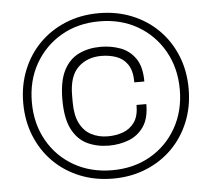

<svg xmlns="http://www.w3.org/2000/svg" viewBox="-51 -753 906 821"><g transform="rotate(-5 402.0 -343.0)"><path d="M402 12Q325 12 260 -14.5Q195 -41 147.5 -88.5Q100 -136 73.5 -201Q47 -266 47 -343Q47 -420 73.5 -485Q100 -550 147.5 -597.5Q195 -645 260 -671.5Q325 -698 402 -698Q479 -698 544 -671.5Q609 -645 656.5 -597.5Q704 -550 730.5 -485Q757 -420 757 -343Q757 -266 730.5 -201Q704 -136 656.5 -88.5Q609 -41 544 -14.5Q479 12 402 12ZM397 -130Q346 -130 304.5 -149.5Q263 -169 239 -215.5Q215 -262 215 -342Q215 -422 238.5 -468Q262 -514 303.5 -534Q345 -554 397 -554Q442 -554 481.5 -539.5Q521 -525 546 -489.5Q571 -454 571 -390H528Q528 -440 509.5 -467Q491 -494 461 -504.5Q431 -515 397 -515Q336 -515 297 -477.5Q258 -440 258 -357V-328Q258 -273 275.5 -238Q293 -203 324.5 -186.5Q356 -170 396 -170Q431 -170 461 -181Q491 -192 510 -218.5Q529 -245 529 -293H571Q571 -231 546 -195.5Q521 -160 481.5 -145Q442 -130 397 -130ZM402 -24Q494 -24 565.5 -65Q637 -106 678 -178.5Q719 -251 719 -343Q719 -435 678 -507.5Q637 -580 565.5 -621.5Q494 -663 401 -663Q309 -663 237.5 -621.5Q166 -580 125 -508Q84 -436 84 -343Q84 -251 125 -178.5Q166 -106 238 -65Q310 -24 402 -24Z"/></g></svg>

Font: Archivo SemiExpanded Thin
Style: Regular
Weight: 250
Width: 6
Designer: Hector Gatti
Foundry: Omnibus-Type
Version: Version 2.001